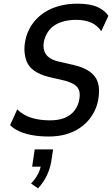

<svg xmlns="http://www.w3.org/2000/svg" viewBox="-20 -734 612 1045"><path d="M245 9Q196 9 154.5 1.5Q113 -6 82.5 -20.5Q52 -35 35 -53L74 -139Q92 -120 119 -106Q146 -92 180.5 -85.5Q215 -79 252 -79Q296 -79 327 -90.5Q358 -102 378.5 -124Q399 -146 408 -177Q418 -215 411.5 -238Q405 -261 385 -273.5Q365 -286 333 -295L246 -315Q148 -340 125 -400Q102 -460 123 -535Q136 -578 162 -611.5Q188 -645 224.5 -668Q261 -691 305.5 -702.5Q350 -714 402 -714Q470 -714 510 -696Q550 -678 570 -648L531 -564Q511 -595 477 -610.5Q443 -626 393 -626Q351 -626 315.5 -614.5Q280 -603 257 -580Q234 -557 223 -523Q209 -477 226.5 -444.5Q244 -412 299 -399L386 -379Q474 -357 503 -307Q532 -257 509 -166Q496 -125 472.5 -93Q449 -61 415 -38Q381 -15 339 -3Q297 9 245 9ZM187 291 149 265Q171 242 185.5 215.5Q200 189 203 162L215 173H155L169 79H269L259 145Q252 186 234 223Q216 260 187 291Z"/></svg>

Font: Nunito Sans 7pt Condensed SemiBold
Style: Italic
Weight: 600
Width: 3
Italic angle: -9°
Designer: Vernon Adams
Foundry: Vernon Adams
Version: Version 3.101;gftools[0.9.27]